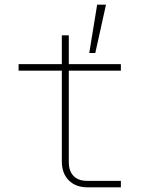

<svg xmlns="http://www.w3.org/2000/svg" viewBox="-20 -806 640 826"><path d="M364 -578 398 -786H436L390 -578ZM358 0Q306 0 276 -30Q246 -60 246 -112V-502H60V-530H246V-654H276V-530H500V-502H276V-108Q276 -70 296.5 -49Q317 -28 354 -28H500V0Z"/></svg>

Font: Geist Mono Thin
Style: Regular
Weight: 100
Monospace: yes
Designer: Basement.studio, Andrés Briganti, Mateo Zaragoza
Foundry: Basement.studio, Vercel, Andrés Briganti, Guido Ferreyra, Mateo Zaragoza
Version: Version 1.500; ttfautohint (v1.8.4.7-5d5b)